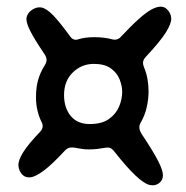

<svg xmlns="http://www.w3.org/2000/svg" viewBox="-20 -631 551 568"><path d="M169.5 -350Q169.5 -312 189.2 -288Q209 -264 245.5 -264Q281 -264 302 -278.8Q323 -293.5 332.2 -315.5Q341.5 -337.5 341.5 -359Q341.5 -376.5 334 -395.8Q326.5 -415 308.2 -428.5Q290 -442 257.5 -442Q221.5 -442 195.5 -416.8Q169.5 -391.5 169.5 -350ZM242.5 -189Q232 -189 222 -190.5Q212 -192 201.5 -194Q193.5 -195.5 186.5 -194.2Q179.5 -193 172.5 -186Q135.5 -146 110.8 -127.2Q86 -108.5 70.5 -106.5Q55 -104.5 45.5 -115Q35.5 -126 34.5 -141Q33.5 -156 48.2 -180Q63 -204 99.5 -242Q110.5 -254.5 103.5 -269Q96 -283.5 91.2 -302.5Q86.5 -321.5 86.5 -343Q86.5 -373 92.8 -394.8Q99 -416.5 112.5 -438Q118 -447 117.8 -454.5Q117.5 -462 111.5 -471Q81 -516 68.8 -540.8Q56.5 -565.5 58.5 -578.5Q60.5 -591.5 73.5 -601Q87.5 -611 101.8 -609Q116 -607 135.5 -587.5Q155 -568 185.5 -526Q191.5 -517 198 -514.5Q204.5 -512 212.5 -515Q232 -521 258.5 -521Q273 -521 286.2 -519.5Q299.5 -518 310.5 -515Q326 -510.5 336.5 -521Q398 -587 428.2 -603Q458.5 -619 473.5 -604Q485.5 -593 486.5 -577.5Q487.5 -562 470.8 -535.2Q454 -508.5 412.5 -464Q405 -456.5 403.5 -449Q402 -441.5 406.5 -431Q413.5 -414 416.5 -395.8Q419.5 -377.5 419.5 -361Q419.5 -338 414 -313.5Q408.5 -289 395.5 -267Q387.5 -252.5 399.5 -234Q432.5 -184.5 447.2 -156Q462 -127.5 462 -112.5Q462 -97.5 450.5 -89Q438 -80 422 -84Q406 -88 380.8 -111.8Q355.5 -135.5 315.5 -186Q306 -197 292.5 -194Q281.5 -192 268.8 -190.5Q256 -189 242.5 -189Z"/></svg>

Font: Kablammo
Style: Regular
Weight: 400
Designer: Travis Kochel, Lizy Gershenzon, Daria Petrova, Ethan Cohen
Foundry: Vectro Type Foundry
Version: Version 1.002